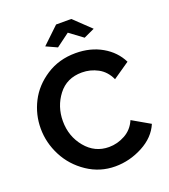

<svg xmlns="http://www.w3.org/2000/svg" viewBox="-162 -1030 1011 1151"><g transform="rotate(-20 343.0 -454.5)"><path d="M225 -814 331 -915H428L534 -814L465 -782L380 -845L295 -782ZM381 -714Q476 -714 549 -672Q622 -630 657 -559L551 -486Q526 -541 478.5 -566.5Q431 -592 377 -592Q280 -592 225.5 -520.5Q171 -449 171 -356Q171 -259 230 -187.5Q289 -116 379 -116Q433 -116 482 -143Q531 -170 554 -224L667 -159Q635 -83 551 -38.5Q467 6 375 6Q278 6 197.5 -48Q117 -102 74 -185.5Q31 -269 31 -360Q31 -449 71.5 -528.5Q112 -608 193.5 -661Q275 -714 381 -714Z"/></g></svg>

Font: Raleway-v4020
Style: Bold
Weight: 700
Designer: Matt McInerney, Pablo Impallari, Rodrigo Fuenzalida
Foundry: Matt McInerney, Pablo Impallari, Rodrigo Fuenzalida
Version: Version 4.020;PS 004.020;hotconv 1.0.88;makeotf.lib2.5.64775